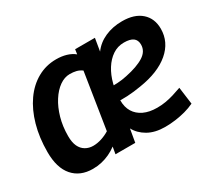

<svg xmlns="http://www.w3.org/2000/svg" viewBox="-113 -746 1045 950"><g transform="rotate(-30 410.0 -270.5)"><path d="M176 10Q104 10 63 -37Q22 -84 22 -174Q22 -257 41.5 -326Q61 -395 96.5 -445.5Q132 -496 181 -523.5Q230 -551 288 -551Q319 -551 345 -543.5Q371 -536 391 -520L395 -547H508L496 -475Q523 -512 567 -531.5Q611 -551 665 -551Q735 -551 774 -516.5Q813 -482 813 -423Q813 -347 752 -295Q691 -243 581 -226Q541 -219 502.5 -217Q464 -215 432 -218L438 -297Q465 -296 492.5 -297.5Q520 -299 547 -305Q615 -319 652 -342.5Q689 -366 689 -404Q689 -430 672 -442.5Q655 -455 620 -455Q584 -455 555 -435.5Q526 -416 505 -382.5Q484 -349 473 -306Q462 -263 462 -215Q462 -177 478.5 -150Q495 -123 526.5 -108Q558 -93 603 -93Q628 -93 651.5 -97Q675 -101 698 -108Q721 -115 746 -124L759 -26Q734 -14 706 -6.5Q678 1 648.5 5Q619 9 590 9Q532 9 492.5 -13.5Q453 -36 434 -72L421 3H308L315 -37Q295 -22 272.5 -11.5Q250 -1 226 4.5Q202 10 176 10ZM234 -88Q258 -88 282.5 -96Q307 -104 328 -117L378 -435Q363 -446 346.5 -450Q330 -454 310 -454Q280 -454 251.5 -434Q223 -414 200 -378Q177 -342 163.5 -294.5Q150 -247 150 -192Q150 -156 160.5 -133.5Q171 -111 190.5 -99.5Q210 -88 234 -88Z"/></g></svg>

Font: Georama ExtraCondensed Thin SemiBold
Style: Italic
Weight: 600
Italic angle: -9°
Version: Version 1.001